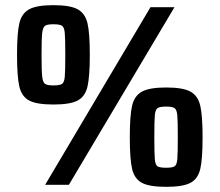

<svg xmlns="http://www.w3.org/2000/svg" viewBox="-20 -716 851 744"><path d="M46 -503Q46 -588 55 -626Q64 -664 93 -680Q122 -696 187 -696Q252 -696 281 -680Q310 -664 319 -626Q328 -588 328 -503Q328 -419 319 -380.5Q310 -342 281 -326.5Q252 -311 187 -311Q122 -311 93 -326.5Q64 -342 55 -380.5Q46 -419 46 -503ZM155 0 563 -688H656L247 0ZM233 -503Q233 -567 231 -588.5Q229 -610 220.5 -616Q212 -622 187 -622Q163 -622 154.5 -616Q146 -610 143.5 -588Q141 -566 141 -503Q141 -441 143.5 -419Q146 -397 154.5 -391Q163 -385 187 -385Q212 -385 220.5 -391Q229 -397 231 -418.5Q233 -440 233 -503ZM483 -184Q483 -269 492 -307Q501 -345 530 -361Q559 -377 624 -377Q689 -377 718 -361Q747 -345 756 -306.5Q765 -268 765 -184Q765 -99 756 -61Q747 -23 718 -7.5Q689 8 624 8Q559 8 530 -7.5Q501 -23 492 -61Q483 -99 483 -184ZM669 -184Q669 -248 667 -269.5Q665 -291 656.5 -297Q648 -303 624 -303Q599 -303 590.5 -297Q582 -291 580 -269.5Q578 -248 578 -184Q578 -120 580 -98.5Q582 -77 590.5 -71.5Q599 -66 624 -66Q648 -66 656.5 -71.5Q665 -77 667 -98.5Q669 -120 669 -184Z"/></svg>

Font: Saira Semi Condensed
Style: Bold
Weight: 700
Width: 4
Designer: Hector Gatti with collaboration of the Omnibus-Type team
Foundry: Omnibus-Type
Version: Version 1.001; ttfautohint (v1.8)